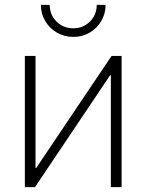

<svg xmlns="http://www.w3.org/2000/svg" viewBox="-20 -764 598 784"><path d="M476.6 0H432.6V-457H429.7L123 0H81.5V-535.6H125V-78.1H127.9L435.5 -535.6H476.6ZM279.3 -613.3Q242.2 -613.3 212.2 -630.9Q182.1 -648.4 164.6 -678.2Q147 -708 147 -744.1H183.1Q183.1 -703.6 210.9 -676Q238.8 -648.4 279.3 -648.4Q319.3 -648.4 347.2 -676Q375 -703.6 375 -744.1H411.1Q411.1 -708 393.6 -678.2Q376 -648.4 346.2 -630.9Q316.4 -613.3 279.3 -613.3Z"/></svg>

Font: Inter 20pt ExtraLight
Style: Regular
Weight: 250
Version: Version 4.001;git-66647c0bb